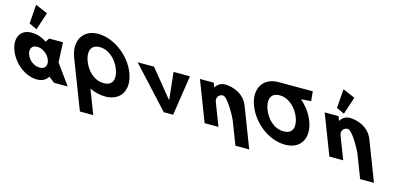

<svg xmlns="http://www.w3.org/2000/svg" viewBox="-155 -1495 4932 2375"><g transform="rotate(15 2310.5 -307.5)"><path d="M50.6 -631 151.5 -584 225.2 -807.9 68.9 -875.1ZM144.9 -256C117.5 -327 151.3 -377 218.3 -377C284.3 -377 356.5 -327 383.9 -256C410.8 -186 380.1 -136 311.1 -136C239.1 -136 171.8 -186 144.9 -256ZM-43.1 -256C14.7 -106 166.3 15 316.3 15C386.3 15 434.3 -16 456.2 -58H458.2L532.5 0H707.5L521.1 -258L509.9 -513H332.9L299.7 -464C241.9 -505 176.1 -528 107.1 -528C-42.9 -528 -100.9 -406 -43.1 -256Z M865.2 -363.9C824.9 -468.5 842.4 -573 965.7 -573C1089.8 -573 1186.1 -468.5 1226.4 -363.9C1266.7 -259.4 1254.3 -154.8 1126.8 -154.8C995.9 -154.8 905.5 -259.4 865.2 -363.9ZM692.6 -363.9C694.2 -359.8 695.8 -355.7 697.5 -351.7L933.2 260H1104.2L985.5 -48.1C1049.4 -17.5 1117.9 -0.1 1186.4 -0.1C1387.8 -0.1 1477.9 -159.1 1399 -363.9C1320.1 -568.8 1101 -726.9 906.4 -726.9C713.4 -726.9 613.7 -568.8 692.6 -363.9Z M1675.4 -513H1465.4L1938 0H2058L2135.4 -513H1925.4L1963.4 -160Z M2461 0H2638L2526.3 -290C2506.6 -341 2539.8 -390 2592.8 -390C2649.8 -390 2769.5 -170 2789.2 -119L2900.9 171H3077.9L2881.8 -338C2826.7 -481 2677.6 -528 2583.6 -528C2527.6 -528 2487.8 -499 2463.2 -459H2461.2L2440.4 -513H2263.4Z M3168.8 -363.9C3128.5 -468.4 3146 -572.8 3268.8 -573L3268.8 -573L3269.2 -573H3269.3C3393.4 -573 3489.7 -468.5 3530 -363.9C3570.3 -259.4 3557.9 -154.8 3430.4 -154.8C3299.5 -154.8 3209 -259.4 3168.8 -363.9ZM3209.5 -727 3209.6 -726.9C3016.9 -726.6 2917.3 -568.6 2996.2 -363.9C3075.1 -159.1 3282.6 -0.1 3490 -0.1C3691.4 -0.1 3781.5 -159.1 3702.6 -363.9C3668.5 -452.3 3608.4 -531.9 3535.4 -594L3662.9 -604L3651.5 -727Z M3993.7 -605.9 4094.6 -558.9 4168.3 -782.8 4012 -850ZM4058.5 0H4235.5L4123.8 -290C4104.1 -341 4137.3 -390 4190.3 -390C4247.3 -390 4367 -170 4386.7 -119L4498.4 171H4675.4L4479.3 -338C4424.2 -481 4275.1 -528 4181.1 -528C4125.1 -528 4085.3 -499 4060.7 -459H4058.7L4037.9 -513H3860.9Z"/></g></svg>

Font: Hussar
Style: BdOpOblFour
Weight: 700
Foundry: Cannot Into Space Fonts
Version: Version 2.00